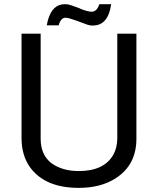

<svg xmlns="http://www.w3.org/2000/svg" viewBox="-20 -893 762 936"><path d="M464.4 -872.6H522Q507.3 -768.6 433.1 -768.6H425.3Q416 -769.5 405.3 -772.9L348.1 -793.9Q313 -806.6 299.3 -806.6Q276.4 -806.6 266.1 -769.5H208Q224.1 -862.8 283.2 -871.6L293.9 -872.6L310.1 -871.6Q323.2 -869.6 364.3 -854L376 -848.6Q409.2 -835.9 427.2 -835.9Q452.1 -835.9 464.4 -872.6ZM551.8 -729H645V-216.8Q645 -86.9 541 -22Q469.2 22.9 363.8 22.9Q199.2 22.9 126 -78.1Q85.9 -134.8 85 -216.8V-729H178.2V-216.8Q178.2 -138.2 231 -97.2Q284.2 -59.1 363.8 -59.1Q486.8 -59.1 532.2 -138.2Q550.8 -170.9 551.8 -216.8Z"/></svg>

Font: SolaimanLipiNormal
Style: Normal
Weight: 400
Designer: Solaiman Karim
Version: Version 1.6.1 ; ttfautohint (v1.5.65-e2d9)